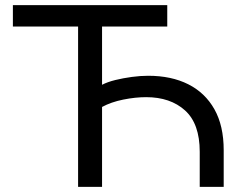

<svg xmlns="http://www.w3.org/2000/svg" viewBox="-20 -725 950 745"><path d="M283 0V-622H30V-705H629V-622H376V-396Q397 -407 427.5 -414.5Q458 -422 491.5 -426.5Q525 -431 555 -431Q645 -431 710.5 -398Q776 -365 812 -301Q848 -237 848 -142V0H755V-136Q755 -245 698 -296.5Q641 -348 547 -348Q505 -348 458 -338.5Q411 -329 376 -310V0Z"/></svg>

Font: Nunito Sans 6pt
Style: Regular
Weight: 400
Version: Version 3.101;gftools[0.9.27]